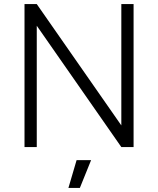

<svg xmlns="http://www.w3.org/2000/svg" viewBox="-20 -720 773 940"><path d="M315 200H371L426 64H355ZM100 -700V0H160V-594L574 0H634V-700H574V-106L160 -700Z"/></svg>

Font: Unageo
Style: Light
Weight: 300
Designer: Richard Sepsi
Foundry: Richard Sepsi
Version: Version 2.000